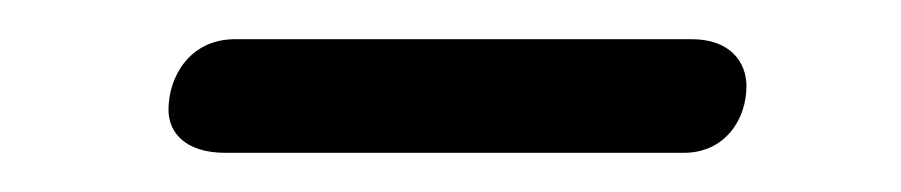

<svg xmlns="http://www.w3.org/2000/svg" viewBox="-20 -390 460 98"><path d="M95 -312H329C350 -312 361 -329 361 -346C361 -358 353 -370 333 -370H100C77 -370 66 -351 66 -334C66 -322 75 -312 95 -312Z"/></svg>

Font: SN Pro Light
Style: Italic
Weight: 300
Italic angle: -8.99998°
Designer: Tobias Whetton
Foundry: Supernotes
Version: Version 1.001;Glyphs 3.2 (3249)